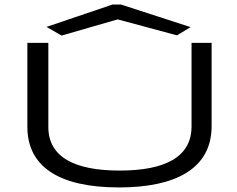

<svg xmlns="http://www.w3.org/2000/svg" viewBox="-20 -811 1040 842"><path d="M250 -655 496 -726 756 -656 816 -692 511 -791H473L184 -693ZM502 11C748 11 908 -70 908 -258V-623H820V-257C820 -122 704 -63 504 -63C306 -63 192 -123 192 -254V-623H100V-255C100 -82 236 11 502 11Z"/></svg>

Font: Inconsolata UltraExpanded
Style: Regular
Weight: 400
Width: 9
Monospace: yes
Designer: Raph Levien, Cyreal, Brenton Simpson
Foundry: Raph Levien, Cyreal, Google
Version: Version 3.100